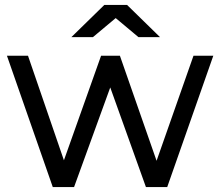

<svg xmlns="http://www.w3.org/2000/svg" viewBox="-20 -755 889 775"><path d="M841 -530H761L612 -106L464 -530H388L238 -108L93 -530H8L193 0H279L425 -402L569 0H655ZM539 -605H626L493 -735H401L268 -605H355L447 -682Z"/></svg>

Font: Rookery
Style: Regular
Weight: 400
Designer: Ryan Kimball / Julieta Ulanovsky
Foundry: Motorola Mobility LLC.
Version: Version 1.0